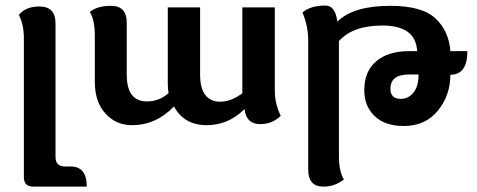

<svg xmlns="http://www.w3.org/2000/svg" viewBox="-20 -445 1738 699"><path d="M216.8 161.1H237.3Q295.9 161.1 295.9 234.4H101.1Q66.9 234.4 66.9 200.2V-305.7Q66.9 -355 48.8 -390.6Q73.2 -421.4 123.5 -421.4Q182.1 -421.4 182.1 -359.9V126.5Q182.1 161.1 216.8 161.1Z M870.6 -46.9H869.1Q811 10.7 732.4 10.7Q650.4 10.7 613.3 -57.6Q548.3 10.7 460.4 10.7Q402.3 10.7 363.8 -31.7Q325.2 -74.2 325.2 -147V-316.4Q325.2 -341.3 321 -363.3Q316.9 -385.3 307.1 -401.4Q333.5 -423.8 384.3 -423.8Q441.4 -423.8 441.4 -362.3V-173.8Q441.4 -124 460 -99.9Q478.5 -75.7 515.1 -75.7Q559.1 -75.7 593.8 -106Q590.8 -122.6 590.8 -142.1V-418H708.5V-173.8Q708.5 -124 727.3 -99.4Q746.1 -74.7 781.7 -74.7Q821.3 -74.7 862.3 -105.5V-418H980.5V-115.7Q980.5 -66.9 1002 -23.4Q972.2 6.8 927.2 6.8Q876.5 6.8 870.6 -46.9Z M1439.5 -85Q1466.8 -85 1485.4 -107.9Q1503.9 -130.9 1503.9 -173.8H1468.8Q1401.4 -173.8 1401.4 -121.6Q1401.4 -85 1439.5 -85ZM1157.2 234.4Q1102.1 234.4 1102.1 172.9V-295.4Q1102.1 -351.1 1081.1 -399.4Q1110.4 -424.8 1164.6 -424.8Q1200.7 -424.8 1208 -367.2H1209.5Q1267.1 -423.8 1400.9 -423.8Q1516.6 -423.8 1565.4 -377.9Q1614.3 -332 1619.6 -258.8H1681.6Q1681.6 -172.9 1619.6 -172.9Q1619.6 -98.1 1574.2 -42.2Q1528.8 13.7 1449.7 13.7Q1381.3 13.7 1343.8 -22.5Q1306.2 -58.6 1306.2 -116.7Q1306.2 -185.5 1349.9 -222.2Q1393.6 -258.8 1468.3 -258.8H1499Q1495.1 -308.6 1462.4 -330.3Q1429.7 -352.1 1372.1 -352.1Q1264.6 -352.1 1213.9 -295.4V123.5Q1213.9 178.7 1231.9 208.5Q1198.7 234.4 1157.2 234.4Z"/></svg>

Font: Bainsley
Style: Bold
Weight: 700
Designer: Paul James MIller
Foundry: High-Logic / Made with FontCreator
Version: Version 1.411;March 28, 2021;FontCreator 13.0.0.2683 64-bit